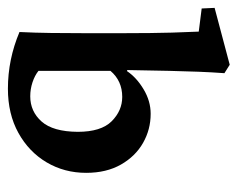

<svg xmlns="http://www.w3.org/2000/svg" viewBox="-82 -509 592 478"><g transform="rotate(90 214.0 -270.0)"><path d="M54.7 -22.5Q56.6 -61 57.1 -100.8Q57.6 -140.6 57.6 -181.6V-283.2Q57.6 -352.1 56.2 -401.9Q54.7 -451.7 53.7 -468.8L-3.9 -476.1L-5.4 -508.3L136.2 -545.9L157.2 -532.7Q154.8 -500 153.6 -468.3Q152.3 -436.5 151.4 -394.8Q150.4 -353 149.4 -291L151.9 -290Q168 -314 197.3 -331.5Q226.6 -349.1 258.3 -349.1Q297.4 -349.1 330.8 -330.1Q364.3 -311 384.8 -274.9Q405.3 -238.8 405.3 -188.5Q405.3 -134.3 379.2 -90.1Q353 -45.9 305.9 -19.8Q258.8 6.3 195.8 6.3Q123 6.3 54.7 -22.5ZM214.8 -49.3Q252.4 -49.3 277.6 -77.6Q302.7 -106 303.2 -167.5Q303.2 -225.6 276.9 -252Q250.5 -278.3 216.3 -278.3Q176.3 -278.3 151.4 -249V-69.8Q163.1 -60.5 179.9 -54.9Q196.8 -49.3 214.8 -49.3Z"/></g></svg>

Font: Lateef SemiBold
Style: Regular
Weight: 600
Designer: SIL International
Foundry: SIL International
Version: Version 4.200